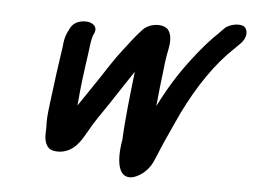

<svg xmlns="http://www.w3.org/2000/svg" viewBox="-47 -613 985 748"><g transform="rotate(5 445.0 -239.5)"><path d="M808.7 -540.2C796.8 -529.4 796.2 -527.8 780.4 -511.7C735.1 -470 675.3 -393.5 637.8 -337.2C612.2 -298.7 588.2 -256 565 -210.4C567.2 -235.7 569.9 -261.9 572.8 -286.7L580.1 -348C582.3 -370 584.6 -388.5 587.7 -407.7C591.2 -431.9 607.8 -480.6 584.2 -510.8C571 -527.7 527.4 -534 492.4 -508C490.8 -506.9 488.4 -504.8 486.7 -503C460.4 -475 435.7 -442 413.3 -412.6C387.2 -380.1 353.4 -325.9 331.7 -293.5C307.4 -256.7 283.6 -223 258.9 -185.8C261.6 -220.7 265.4 -259.2 268.7 -285.5L275.4 -336.6C277.9 -354.2 280.4 -371.8 282.6 -387.9C286.9 -418.2 288.3 -442.4 295.2 -462.7L297.3 -467C314.7 -499.7 286 -511.5 273 -513.5C261.2 -515.4 219.7 -518.1 201.7 -480L198.5 -473.4C184.2 -446.6 183.4 -425.9 181.5 -408.6C169.4 -328.3 161.7 -268.6 151.3 -185.3C145 -134.1 144.1 -121.4 145.4 -87.5C146.1 -72.5 138 -35.5 161.7 -11.1C170.9 -1.5 191.1 1.3 207.6 -0.5C263.4 -6.7 288.3 -54.2 307.2 -87.3C331.7 -132.2 352.5 -158.6 382.3 -203.6L423 -265.5C436.5 -285.6 453 -311.1 469.9 -336C460 -248.7 448.5 -152.8 444.7 -67.4C444.7 -67.4 416.5 70.1 482.5 75.2C491.5 75.9 500.5 74 511.5 69C559.5 46.5 573.2 8.4 582.8 -14.8C603.2 -65 614.9 -90.4 642.2 -149.8C691.5 -261.1 754.3 -361.8 822.8 -434C836.6 -448.7 851.9 -462 869.8 -480.7C896.1 -506 894.4 -536.6 879.5 -548C869.8 -555.3 840.5 -559 808.7 -540.2Z"/></g></svg>

Font: Take Off
Style: Hosehead
Weight: 400
Foundry: Cannot Into Space Fonts
Version: Version 0.89